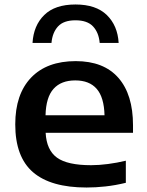

<svg xmlns="http://www.w3.org/2000/svg" viewBox="-20 -826 654 856"><path d="M366 10Q206.5 10 127.2 -58.2Q48 -126.5 48 -271.5Q48 -406 118.5 -479.8Q189 -553.5 317.5 -553.5Q442.5 -553.5 507.8 -479Q573 -404.5 573 -267.5V-234H183.5Q187.5 -157 234 -123.2Q280.5 -89.5 386 -89.5Q421.5 -89.5 461.5 -94.8Q501.5 -100 541 -109.5V-11Q493.5 0.5 450.2 5.2Q407 10 366 10ZM315.5 -467.5Q252.5 -467.5 218.8 -430Q185 -392.5 183 -312H446Q444 -392 411.2 -429.8Q378.5 -467.5 315.5 -467.5ZM125 -634.5Q129.5 -712 177.2 -759Q225 -806 316.5 -806Q408 -806 456.2 -759Q504.5 -712 509 -634.5H424.5Q420.5 -680.5 395 -708Q369.5 -735.5 316.5 -735.5Q263.5 -735.5 238.5 -708Q213.5 -680.5 209.5 -634.5Z"/></svg>

Font: Encode Sans Expanded SemiBold
Style: Regular
Weight: 600
Width: 7
Designer: Multiple Designers
Foundry: Impallari Type
Version: Version 3.000; ttfautohint (v1.8.3) -l 8 -r 50 -G 200 -x 14 